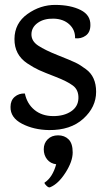

<svg xmlns="http://www.w3.org/2000/svg" viewBox="-20 -529 446 803"><path d="M185 15Q121 14 72 -11.5Q23 -37 24 -82Q24 -109 41.5 -124Q59 -139 84 -138Q93 -95 124 -69.5Q155 -44 201 -43.5Q247 -43 277 -63Q307 -83 308 -118Q309 -153 285 -171Q261 -189 213 -207.5Q165 -226 143 -236Q121 -246 94 -264Q40 -300 40.5 -366Q41 -432 95 -470.5Q149 -509 212.5 -508.5Q276 -508 317.5 -487Q359 -466 358 -424Q358 -394 338.5 -380Q319 -366 294 -369Q295 -404 270 -427Q245 -450 204.5 -451Q164 -452 138 -433.5Q112 -415 111.5 -386Q111 -357 140 -338Q169 -319 222 -298Q275 -277 295 -267.5Q315 -258 339 -240Q382 -209 382 -145Q382 -81 328.5 -32.5Q275 16 185 15ZM190 254Q184 257 175 248.5Q166 240 166 235Q200 213 215 158Q191 155 177 137.5Q163 120 163 95Q163 70 179.5 53.5Q196 37 223 37Q250 37 267 54Q284 71 284 108.5Q284 146 254 193Q224 240 190 254Z"/></svg>

Font: Karma Medium
Style: Regular
Weight: 500
Designer: Joana Correia
Foundry: Indian Type Foundry
Version: Version 1.202;PS 1.0;hotconv 1.0.78;makeotf.lib2.5.61930; tt